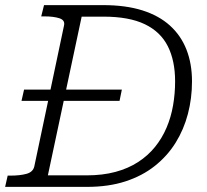

<svg xmlns="http://www.w3.org/2000/svg" viewBox="-39 -730 808 750"><path d="M45 -336 55 -380H437L428 -336ZM133 -710H364Q452 -710 517 -689.5Q582 -669 625 -630Q668 -591 689.5 -536Q711 -481 711 -412Q711 -346 695 -285Q679 -224 647 -172.5Q615 -121 566 -82Q517 -43 451 -21.5Q385 0 301 0H-19L-9 -44H2Q39 -44 64.5 -51Q90 -58 95 -80L211 -630Q216 -651 193.5 -658.5Q171 -666 134 -666H122ZM365 -665H280L148 -45H299Q362 -45 412 -58.5Q462 -72 500.5 -97Q539 -122 566.5 -156Q594 -190 611.5 -231Q629 -272 637 -318Q645 -364 645 -412Q645 -493 616.5 -549.5Q588 -606 526.5 -635.5Q465 -665 365 -665Z"/></svg>

Font: Roboto Serif ExtraLight
Style: Italic
Weight: 250
Italic angle: -10°
Designer: Greg Gazdowicz
Foundry: Commercial Type
Version: Version 1.008